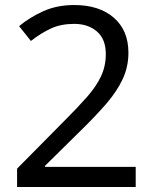

<svg xmlns="http://www.w3.org/2000/svg" viewBox="-20 -744 612 764"><path d="M520 0H48V-73L235 -262Q289 -316 326 -358Q363 -400 382 -440.5Q401 -481 401 -529Q401 -588 366 -618.5Q331 -649 275 -649Q223 -649 183.5 -631Q144 -613 103 -581L56 -640Q98 -675 152.5 -699.5Q207 -724 275 -724Q375 -724 433 -673.5Q491 -623 491 -534Q491 -478 468 -429Q445 -380 404 -332.5Q363 -285 308 -231L159 -84V-80H520Z"/></svg>

Font: Noto Serif Ottoman Siyaq
Style: Regular
Weight: 400
Designer: Sérgio Martins
Version: Version 1.005; ttfautohint (v1.8.4.7-5d5b)